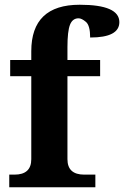

<svg xmlns="http://www.w3.org/2000/svg" viewBox="-20 -789 523 809"><path d="M264.2 -118.2Q264.2 -53.2 335 -53.2H381.8V0H19V-53.2H41Q111.8 -53.2 111.8 -118.2V-467.8H22.9V-536.1H111.8V-573.2Q111.8 -769 315.9 -769Q482.9 -769 482.9 -695.8Q482.9 -630.9 359.9 -630.9Q359.9 -681.6 342 -696.8Q324.2 -711.9 311 -711.9Q285.6 -711.9 274.9 -684.6Q264.2 -657.2 264.2 -590.8V-536.1H401.9V-467.8H264.2Z"/></svg>

Font: DroidSerif-Bold
Style: Bold
Weight: 700
Foundry: Ascender Corporation
Version: Version 1.00 build 112